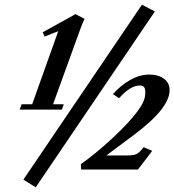

<svg xmlns="http://www.w3.org/2000/svg" viewBox="-20 -718 738 813"><path d="M131.3 75.2 79.1 42.5 581.1 -698.2 635.7 -669.4ZM63.5 -253.9 71.3 -276.4H116.2L226.6 -585.9L168.5 -563L161.1 -581.5L299.8 -658.2L337.9 -638.2Q331.1 -625 318.4 -590.3L204.6 -276.4H250L242.2 -253.9ZM323.7 0 322.3 -22.9Q381.3 -64 453.6 -130.6Q525.9 -197.3 563.5 -248.5Q580.6 -272 587.9 -289.3Q595.2 -306.6 595.2 -326.2Q595.2 -342.3 590.1 -349.1Q585 -356 571.8 -356Q531.7 -356 484.4 -302.2L458 -319.3Q490.2 -356 531 -379.2Q571.8 -402.3 611.8 -402.3Q650.4 -402.3 674.3 -384.5Q698.2 -366.7 698.2 -336.4Q698.2 -259.8 549.3 -148.4L430.2 -59.6H511.2Q544.9 -59.6 557.4 -65.2Q569.8 -70.8 588.4 -94.7L624.5 -79.1L564 0Z"/></svg>

Font: Elstob 18pt
Style: Bold Italic
Weight: 700
Italic angle: -20°
Designer: Peter S. Baker
Version: Version 1.015